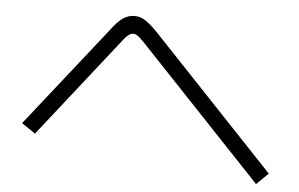

<svg xmlns="http://www.w3.org/2000/svg" viewBox="-45 -691 1089 700"><g transform="rotate(5 500.0 -341.0)"><path d="M958 -97 915 -55 463 -533Q449 -548 439.5 -555Q430 -562 422 -562Q413 -562 404.5 -555.5Q396 -549 385 -535L96 -168L46 -202L336 -569Q357 -598 377 -612.5Q397 -627 421 -627Q442 -627 461.5 -614Q481 -601 506 -575Z"/></g></svg>

Font: Murecho Thin Light
Style: Regular
Weight: 300
Version: Version 1.010